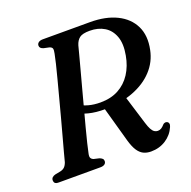

<svg xmlns="http://www.w3.org/2000/svg" viewBox="-126 -824 953 960"><g transform="rotate(-20 350.0 -344.0)"><path d="M219.5 -300.5 253 -333Q274 -320 302 -312.2Q330 -304.5 364.5 -304.5Q420 -304.5 460.8 -326.5Q501.5 -348.5 527.5 -388.5Q553.5 -428.5 563 -482Q574 -541.5 559.5 -581Q545 -620.5 512.5 -640.2Q480 -660 435 -660Q397 -660 381 -647.8Q365 -635.5 357.5 -611Q353 -593 344.2 -560.2Q335.5 -527.5 324.2 -485.2Q313 -443 300.2 -395.8Q287.5 -348.5 275 -301.2Q262.5 -254 251.2 -211.8Q240 -169.5 232 -136.5Q224 -103.5 220.5 -85.5Q216.5 -68.5 221.2 -61Q226 -53.5 235.5 -50.5L263.5 -44Q273 -40.5 278.2 -35.5Q283.5 -30.5 283.5 -22.5Q283.5 -12 275.5 -6Q267.5 0 252.5 0H31Q16.5 0 11.2 -5.5Q6 -11 6 -20Q6 -29.5 12.5 -35.5Q19 -41.5 30 -44L56 -49Q70.5 -52 79.2 -60Q88 -68 94 -84.5Q98 -101 106.8 -133.2Q115.5 -165.5 127.2 -208.2Q139 -251 151.8 -299Q164.5 -347 177.2 -395Q190 -443 201.2 -486Q212.5 -529 220.5 -562Q228.5 -595 231.5 -612Q235.5 -630 233.2 -638.5Q231 -647 216.5 -651L188.5 -657Q178.5 -660.5 174 -665.2Q169.5 -670 169.5 -677.5Q169.5 -687.5 177.8 -693.8Q186 -700 200.5 -700H452Q535 -700 593 -671.5Q651 -643 676.5 -590.8Q702 -538.5 687 -466.5Q675 -406.5 633.5 -361.8Q592 -317 526.2 -291.8Q460.5 -266.5 376 -265Q325 -264.5 287 -274.5Q249 -284.5 219.5 -300.5ZM370.5 -274 488.5 -293.5 537.5 -134Q544.5 -110.5 551.8 -97.2Q559 -84 567.2 -78.5Q575.5 -73 585 -73Q595.5 -73 604 -78.2Q612.5 -83.5 621 -93.5Q624.5 -97.5 630.5 -99.2Q636.5 -101 641.5 -99Q649.5 -96 651.5 -88.2Q653.5 -80.5 648.5 -70Q632.5 -32.5 597.8 -10Q563 12.5 518.5 12.5Q495.5 12.5 478 3.8Q460.5 -5 447.5 -25.2Q434.5 -45.5 424.5 -80.5Z"/></g></svg>

Font: Fraunces Medium
Style: Italic
Weight: 500
Italic angle: -16°
Version: Version 1.000;[b76b70a41]